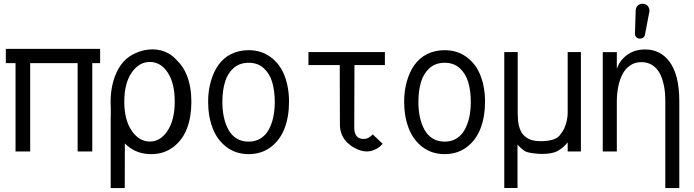

<svg xmlns="http://www.w3.org/2000/svg" viewBox="-20 -799 3662 1013"><path d="M62 -465.8V0H139.2V-465.8H389.6V0H466.8V-465.8H508.3V-541H10.7V-465.8Z M901.9 -263.7C901.9 -198.7 889.2 -147.5 864.3 -109.4C839.4 -71.3 808.1 -52.2 770.5 -52.2C732.9 -52.2 700.7 -71.3 674.8 -109.4C648.9 -147.5 635.7 -198.2 635.7 -262.7C635.7 -327.6 648.9 -378.4 674.8 -416C700.7 -453.6 732.9 -472.2 770.5 -472.2C808.1 -472.2 839.4 -454.1 864.3 -417C889.2 -379.9 901.9 -328.6 901.9 -263.7ZM563.5 -262.2C563.5 -252 564 -241.7 564.5 -231.9V-184.6L564 -182.1V193.4H638.2L638.7 -42.5C645.5 -35.6 652.3 -29.3 660.2 -23.4C692.9 1.5 731.9 14.2 777.3 14.2C787.6 14.2 796.9 13.7 806.6 12.2C814.5 11.2 821.8 10.3 829.1 8.3C853 2.4 875 -8.8 894.5 -23.4C927.2 -48.3 951.2 -81.1 966.8 -122.1C982.4 -163.1 989.7 -210 989.7 -262.2C989.7 -314 981.9 -359.9 966.3 -400.4C953.6 -432.6 936 -459.5 912.6 -481.4C900.9 -495.1 887.2 -506.3 871.6 -515.6C846.2 -530.8 816.9 -538.6 784.2 -538.6C751 -538.6 717.8 -530.3 684.6 -513.7C657.2 -500 635.3 -480.5 617.7 -456.1C600.1 -431.6 586.9 -402.3 577.6 -369.6C568.4 -336.9 563.5 -300.8 563.5 -262.2Z M1078.1 -262.2C1078.1 -210 1086.4 -163.6 1102.1 -122.6C1117.7 -81.5 1142.1 -48.3 1174.8 -23.4C1207.5 1.5 1246.6 14.2 1292 14.2C1337.4 14.2 1376.5 1.5 1409.2 -23.4C1441.9 -48.3 1465.8 -81.1 1481.4 -122.1C1497.1 -163.1 1504.9 -210 1504.9 -262.2C1504.9 -314 1496.6 -359.9 1481 -400.4C1465.3 -440.9 1440.9 -473.1 1408.2 -497.6C1375.5 -522 1336.9 -534.2 1292 -534.2C1257.8 -534.2 1226.6 -527.3 1199.2 -513.7C1171.9 -500 1149.9 -480.5 1132.3 -456.1C1114.7 -431.6 1101.6 -402.3 1092.3 -369.6C1083 -336.9 1078.1 -300.8 1078.1 -262.2ZM1153.3 -262.2C1153.3 -301.8 1158.2 -336.4 1167 -366.2C1175.8 -396 1190.9 -420.4 1211.9 -439.5C1232.9 -458.5 1260.3 -467.8 1292 -467.8C1323.7 -467.8 1350.1 -458.5 1371.1 -439.5C1392.1 -420.4 1407.2 -396 1416 -366.2C1424.8 -336.4 1429.7 -301.8 1429.7 -262.2C1429.7 -232.9 1427.2 -206.1 1421.9 -181.2C1416.5 -156.2 1408.2 -133.8 1397.5 -114.3C1386.7 -94.7 1372.6 -79.6 1354.5 -68.4C1336.4 -57.1 1315.9 -51.8 1292 -51.8C1268.1 -51.8 1246.6 -57.1 1228.5 -68.4C1210.4 -79.6 1196.3 -94.7 1185.5 -114.3C1174.8 -133.8 1166.5 -156.2 1161.1 -181.2C1155.8 -206.1 1153.3 -232.9 1153.3 -262.2Z M1607.4 -524.4V-455.6H1772.5L1773.4 -141.1C1773.4 -120.6 1777.3 -101.6 1785.2 -85C1793 -68.4 1802.7 -55.2 1814 -44.9C1825.2 -34.7 1837.4 -25.4 1850.6 -18.6C1863.8 -11.7 1875.5 -6.8 1886.2 -3.9C1897 -1 1906.2 0 1914.1 0C1927.7 0 1940.4 -2.4 1952.1 -7.3C1963.9 -12.2 1972.2 -16.6 1977.5 -20.5C1982.9 -24.4 1989.7 -31.2 1999 -40L1946.8 -89.8L1939.5 -83L1931.6 -77.1L1922.9 -71.3L1912.1 -67.4L1898.9 -65.9C1865.7 -65.9 1849.1 -85.9 1849.1 -126L1850.1 -455.6H2010.7V-524.4Z M2112.3 -262.2C2112.3 -210 2120.6 -163.6 2136.2 -122.6C2151.9 -81.5 2176.3 -48.3 2209 -23.4C2241.7 1.5 2280.8 14.2 2326.2 14.2C2371.6 14.2 2410.6 1.5 2443.4 -23.4C2476.1 -48.3 2500 -81.1 2515.6 -122.1C2531.2 -163.1 2539.1 -210 2539.1 -262.2C2539.1 -314 2530.8 -359.9 2515.1 -400.4C2499.5 -440.9 2475.1 -473.1 2442.4 -497.6C2409.7 -522 2371.1 -534.2 2326.2 -534.2C2292 -534.2 2260.7 -527.3 2233.4 -513.7C2206.1 -500 2184.1 -480.5 2166.5 -456.1C2148.9 -431.6 2135.7 -402.3 2126.5 -369.6C2117.2 -336.9 2112.3 -300.8 2112.3 -262.2ZM2187.5 -262.2C2187.5 -301.8 2192.4 -336.4 2201.2 -366.2C2210 -396 2225.1 -420.4 2246.1 -439.5C2267.1 -458.5 2294.4 -467.8 2326.2 -467.8C2357.9 -467.8 2384.3 -458.5 2405.3 -439.5C2426.3 -420.4 2441.4 -396 2450.2 -366.2C2459 -336.4 2463.9 -301.8 2463.9 -262.2C2463.9 -232.9 2461.4 -206.1 2456.1 -181.2C2450.7 -156.2 2442.4 -133.8 2431.6 -114.3C2420.9 -94.7 2406.7 -79.6 2388.7 -68.4C2370.6 -57.1 2350.1 -51.8 2326.2 -51.8C2302.2 -51.8 2280.8 -57.1 2262.7 -68.4C2244.6 -79.6 2230.5 -94.7 2219.7 -114.3C2209 -133.8 2200.7 -156.2 2195.3 -181.2C2189.9 -206.1 2187.5 -232.9 2187.5 -262.2Z M2710.4 -36.1C2714.8 -30.8 2720.7 -24.9 2727.1 -19C2733.4 -13.2 2740.2 -7.8 2747.1 -2.9C2753.9 2 2767.6 5.9 2787.1 8.8C2806.6 11.7 2823.7 13.2 2837.9 13.2C2876 13.2 2904.3 7.8 2923.8 -3.4C2942.4 -14.2 2960 -28.8 2975.1 -47.9V0H3044.9V-524.4H2975.1V-202.1C2975.1 -189.9 2973.6 -177.2 2970.7 -164.1C2967.8 -150.9 2963.9 -137.2 2958 -124C2952.1 -110.8 2943.8 -98.1 2933.6 -85.4C2917 -64.9 2883.8 -54.2 2833 -54.2H2829.6C2767.6 -54.2 2730 -82 2717.3 -137.7C2713.4 -155.8 2711.4 -177.2 2711.4 -202.1V-524.4H2640.6V192.9H2710.4Z M3234.4 0V-263.7C3234.4 -292.5 3237.3 -318.8 3242.2 -343.3C3247.1 -367.7 3254.9 -389.6 3265.1 -409.2C3275.4 -428.7 3289.1 -443.4 3305.7 -454.6C3322.3 -465.8 3342.3 -471.2 3364.3 -471.2C3386.2 -471.2 3405.3 -465.8 3421.9 -455.1C3438.5 -444.3 3452.1 -429.2 3461.9 -410.2C3471.7 -391.1 3478.5 -369.1 3483.4 -344.7C3488.3 -320.3 3490.2 -293.5 3490.2 -264.2V193.4H3564V-264.2C3564 -311 3559.6 -352.5 3550.8 -387.7C3542 -422.9 3528.8 -451.2 3512.7 -473.1C3496.6 -495.1 3477.5 -511.2 3456.1 -522C3434.6 -532.7 3410.6 -538.1 3383.8 -538.1C3346.7 -538.1 3314.5 -528.3 3288.1 -508.8C3261.7 -489.3 3243.7 -464.4 3234.4 -435.5V-523.9H3160.2V0ZM3330.1 -621.1C3330.1 -616.2 3331.1 -612.3 3333 -608.4L3335.9 -604C3340.3 -599.1 3346.2 -596.2 3353.5 -595.2H3356.4C3361.8 -595.2 3366.7 -596.2 3371.6 -599.1C3377.9 -602.5 3381.3 -608.4 3382.8 -615.7L3406.2 -738.3C3406.2 -739.7 3406.7 -741.7 3406.7 -743.2C3406.7 -750.5 3404.8 -756.3 3401.4 -762.2C3400.4 -763.7 3399.4 -765.1 3397.9 -767.1C3392.6 -773.9 3384.8 -777.8 3375 -778.8C3372.6 -779.3 3370.6 -779.3 3368.2 -779.3C3362.3 -779.3 3356.9 -777.8 3351.6 -774.9C3341.3 -769 3335.4 -759.3 3334 -746.1Z"/></svg>

Font: Tuffy
Style: Regular
Weight: 500
Designer: Thatcher Ulrich, Karoly Barta and Michael Everson
Version: Version 001.270